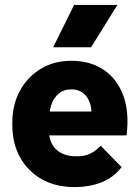

<svg xmlns="http://www.w3.org/2000/svg" viewBox="-20 -750 567 780"><path d="M282 10Q207 10 150.5 -21.5Q94 -53 62 -110Q30 -167 30 -243V-253Q30 -323 60 -379.5Q90 -436 144 -469.5Q198 -503 270 -503Q348 -503 402.5 -465.5Q457 -428 481.5 -360Q506 -292 494 -200H138V-297H415L348 -249Q356 -294 347.5 -324.5Q339 -355 319 -371Q299 -387 271 -387Q238 -387 217.5 -369Q197 -351 187.5 -321Q178 -291 178 -253V-223Q178 -191 190.5 -166.5Q203 -142 228 -128.5Q253 -115 290 -115Q326 -115 348 -126.5Q370 -138 389 -158L474 -71Q443 -30 394 -10Q345 10 282 10ZM196 -558 281 -730H457L350 -558Z"/></svg>

Font: SUSE Thin ExtraBold
Style: Regular
Weight: 800
Version: Version 1.000